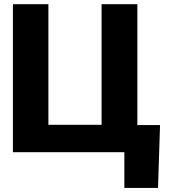

<svg xmlns="http://www.w3.org/2000/svg" viewBox="-20 -731 811 922"><path d="M42 -710.9H212.4V-131.8H467.8V-710.9H639.6V-130.4H748.5L738.8 171.4H577.1V0H42Z"/></svg>

Font: Roboto
Style: Regular
Weight: 900
Designer: Google
Version: Version 2.001171; 2014